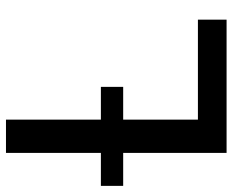

<svg xmlns="http://www.w3.org/2000/svg" viewBox="-116 -680 767 633"><g transform="rotate(-90 267.5 -363.5)"><path d="M79.9 0V-727.3H189.6V-94.5H519.2V0ZM-28.8 -340.9V-414.4H297.6V-340.9Z"/></g></svg>

Font: Inter UI Medium
Style: Regular
Weight: 500
Designer: Rasmus Andersson
Foundry: rsms
Version: 3.2;8d6f07862